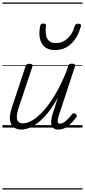

<svg xmlns="http://www.w3.org/2000/svg" viewBox="-20 -1030 686 1550"><path d="M152 16Q116 16 91 -2.5Q66 -21 60.5 -60.5Q55 -100 76 -162L186 -494Q191 -506 197 -510.5Q203 -515 217 -515Q233 -515 239 -509Q245 -503 241 -491L130 -159Q117 -118 116 -90Q115 -62 127.5 -48Q140 -34 166 -34Q198 -34 238.5 -57Q279 -80 325.5 -129.5Q372 -179 421 -259.5Q470 -340 517 -455L530 -495Q534 -508 540.5 -512Q547 -516 560 -516Q577 -516 583.5 -510.5Q590 -505 585 -493L456 -101Q448 -76 446 -61Q444 -46 448.5 -39Q453 -32 464 -32Q481 -32 498.5 -44Q516 -56 532.5 -73.5Q549 -91 562 -108Q569 -116 575.5 -116Q582 -116 590 -110Q600 -104 601 -97.5Q602 -91 597 -85Q585 -68 563.5 -44Q542 -20 513.5 -2Q485 16 452 16Q428 16 414 6.5Q400 -3 395.5 -20.5Q391 -38 394 -62.5Q397 -87 406 -115L448 -243Q409 -172 369 -122.5Q329 -73 290.5 -42.5Q252 -12 217 2Q182 16 152 16ZM424 -626Q351 -626 319 -676.5Q287 -727 304 -820Q306 -830 312.5 -835Q319 -840 330 -840Q342 -840 347.5 -834.5Q353 -829 351 -820Q342 -753 362 -717.5Q382 -682 429 -682Q484 -682 525 -719Q566 -756 583 -819Q587 -830 593.5 -834.5Q600 -839 611 -839Q624 -839 630 -833.5Q636 -828 633 -818Q615 -754 585 -711.5Q555 -669 514.5 -647.5Q474 -626 424 -626ZM0 490H646V500H0ZM0 -20H646V0H0ZM0 -505H646V-500H0ZM0 -1010H646V-1000H0Z"/></svg>

Font: Playwrite NZ Guides
Style: Regular
Weight: 400
Designer: Veronika Burian, José Scaglione
Foundry: TypeTogether
Version: Version 1.003